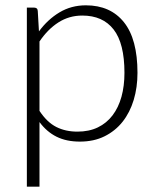

<svg xmlns="http://www.w3.org/2000/svg" viewBox="-20 -526 575 722"><path d="M81 176V-497.5H107Q113.5 -497.5 117.5 -494.8Q121.5 -492 122 -485L126.5 -408Q159.5 -453 203.8 -479.5Q248 -506 303 -506Q395 -506 446 -442.5Q497 -379 497 -252Q497 -197.5 482.8 -150.2Q468.5 -103 441 -68.2Q413.5 -33.5 373.2 -13.5Q333 6.5 280.5 6.5Q229.5 6.5 192.5 -12Q155.5 -30.5 128.5 -67V176ZM289.5 -467.5Q240 -467.5 199.8 -441.8Q159.5 -416 128.5 -370V-109Q157 -66 191.8 -48.5Q226.5 -31 271 -31Q315 -31 348 -47Q381 -63 403.2 -92.2Q425.5 -121.5 436.8 -162.2Q448 -203 448 -252Q448 -363 407.2 -415.2Q366.5 -467.5 289.5 -467.5Z"/></svg>

Font: Lato Light
Style: Regular
Weight: 300
Designer: Lukasz Dziedzic
Foundry: Lukasz Dziedzic
Version: Version 1.104; Western+Polish opensource